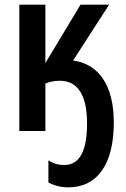

<svg xmlns="http://www.w3.org/2000/svg" viewBox="-20 -563 540 825"><path d="M274 242C399 242 469 141 469 -36C469 -197 404 -288 294 -303L449 -543H326L175 -292V-543H63V0H175V-204C191 -211 212 -216 237 -216C315 -216 354 -153 354 -33C354 90 320 146 256 146C230 146 207 139 188 126V221C212 234 240 242 274 242Z"/></svg>

Font: Noto Sans Mono ExtraCondensed SemiBold
Style: Regular
Weight: 600
Width: 2
Designer: Monotype Design Team
Foundry: Monotype Imaging Inc.
Version: Version 2.014